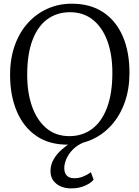

<svg xmlns="http://www.w3.org/2000/svg" viewBox="-20 -771 754 1038"><path d="M350.5 11Q247.5 12.5 177 -35.8Q106.5 -84 70.5 -169.8Q34.5 -255.5 34.5 -366Q34.5 -454.5 60 -525.8Q85.5 -597 131.2 -647.2Q177 -697.5 237.5 -724.2Q298 -751 367.5 -751Q468.5 -751 538 -704.8Q607.5 -658.5 643.8 -574.5Q680 -490.5 680 -378Q680 -290.5 654.8 -219Q629.5 -147.5 584.5 -96.5Q539.5 -45.5 479.8 -18Q420 9.5 350.5 11ZM355.5 -35Q424.5 -35 476.8 -73.2Q529 -111.5 558.2 -188Q587.5 -264.5 587.5 -378Q587.5 -474.5 561 -548Q534.5 -621.5 483.2 -663.2Q432 -705 358.5 -705Q289 -705 237 -667.8Q185 -630.5 156 -555.2Q127 -480 127 -366Q127 -269.5 153.5 -195Q180 -120.5 230.8 -77.8Q281.5 -35 355.5 -35ZM363.5 247.5Q333.5 247.5 308.5 236.8Q283.5 226 268.2 205.2Q253 184.5 253 154.5Q253 119.5 270.2 90Q287.5 60.5 313.8 37.5Q340 14.5 366.5 -1L395.5 -5L432 -1Q396 14 373 38Q350 62 338.8 88.5Q327.5 115 327.5 137.5Q327.5 163.5 340.8 178Q354 192.5 382 192.5Q407.5 192.5 430 183.2Q452.5 174 471.5 160L486 200.5Q471.5 219 439 233.2Q406.5 247.5 363.5 247.5Z"/></svg>

Font: Merriweather 24pt Light
Style: Regular
Weight: 300
Designer: Eben Sorkin
Foundry: Eben Sorkin
Version: Version 2.100